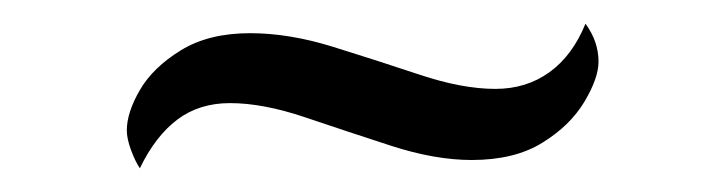

<svg xmlns="http://www.w3.org/2000/svg" viewBox="-20 -370 612 162"><path d="M98 -228Q94 -234 90.5 -243.5Q87 -253 87 -260Q87 -275 98 -294Q109 -313 132.5 -327.5Q156 -342 191 -342Q224 -342 261 -330.5Q298 -319 334 -307Q370 -295 398 -295Q424 -295 443.5 -309Q463 -323 474 -350Q485 -335 485 -318Q485 -304 473 -284Q461 -264 437.5 -249.5Q414 -235 378 -235Q347 -235 310 -247Q273 -259 237.5 -271Q202 -283 174 -283Q148 -283 129.5 -269Q111 -255 98 -228Z"/></svg>

Font: Petrona
Style: Regular
Weight: 400
Designer: Ringo R. Seeber
Foundry: Ringo R. Seeber
Version: Version 2.001; ttfautohint (v1.8.3)